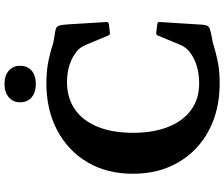

<svg xmlns="http://www.w3.org/2000/svg" viewBox="-92 -897 1002 858"><g transform="rotate(-90 409.0 -468.0)"><path d="M466.3 12.7Q345.7 12.7 254.5 -36Q163.3 -84.7 112.4 -172.2Q61.5 -259.8 61.5 -375.1Q61.5 -490.4 112.4 -577.2Q163.3 -664 254.7 -712.8Q346.1 -761.7 466.3 -761.7Q525.7 -761.7 572.6 -751.1Q619.6 -740.5 647.4 -730.6L693.2 -723Q707.9 -720.8 714.7 -716.7Q721.6 -712.5 724.6 -700.4Q727.7 -688.3 729.3 -661.9L739.6 -493.6Q741.1 -485 730.6 -482.6L692 -477.8Q682.4 -476.2 678.9 -485.8L639.8 -580.2Q632.8 -596.5 627.7 -604.4Q622.7 -612.2 613.1 -622.2Q584.9 -646.2 549.2 -657.9Q513.5 -669.6 471.5 -669.6Q400.7 -669.6 349.7 -634.6Q298.8 -599.6 271.7 -533.5Q244.6 -467.4 244.6 -374.5Q244.6 -283.2 271.1 -216.9Q297.6 -150.6 347.1 -114.8Q396.6 -79 464.4 -79Q508.7 -79 545.5 -90.4Q582.4 -101.9 610.7 -125.3Q623.7 -138.6 628.7 -146.1Q633.8 -153.7 639 -166.5L678.9 -263.2Q682.4 -273.2 692.4 -270.8L731 -266Q741.1 -264.4 739.6 -255L727.7 -65.5Q726.7 -51.2 723.3 -43.4Q720 -35.6 708.4 -31.4Q696.8 -27.2 671.4 -22.4L647.4 -18Q619.6 -8.6 572.6 2.1Q525.7 12.7 466.3 12.7ZM462.7 -808.9Q425.4 -808.9 403.1 -827.6Q380.9 -846.4 380.9 -879Q380.9 -910.3 403.1 -929.6Q425.4 -948.9 462.7 -948.9Q500.6 -948.9 522.3 -929.6Q544.1 -910.3 544.1 -879Q544.1 -846.4 522.3 -827.6Q500.6 -808.9 462.7 -808.9Z"/></g></svg>

Font: Hahmlet
Style: Regular
Weight: 400
Designer: Minjoo Ham & Mark Frömberg
Foundry: hypertype
Version: Version 1.002